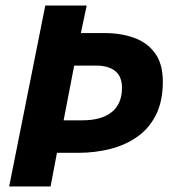

<svg xmlns="http://www.w3.org/2000/svg" viewBox="-20 -671 640 691"><path d="M13 0 143 -651H292L271 -552H356Q415 -552 462.5 -535Q510 -518 538 -479.5Q566 -441 566 -377Q566 -307 541.5 -258Q517 -209 474.5 -179Q432 -149 377 -135Q322 -121 261 -121H185L162 0ZM209 -238H277Q345 -238 382 -267.5Q419 -297 419 -355Q419 -396 394.5 -415.5Q370 -435 325 -435H247Z"/></svg>

Font: Source Code Pro ExtraBold
Style: Italic
Weight: 800
Italic angle: -11°
Monospace: yes
Designer: Paul D. Hunt, Teo Tuominen
Foundry: Adobe Systems Incorporated
Version: Version 1.016;hotconv 1.0.116;makeotfexe 2.5.65601